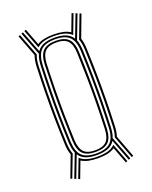

<svg xmlns="http://www.w3.org/2000/svg" viewBox="-139 -847 710 894"><g transform="rotate(-20 216.0 -400.0)"><path d="M84 -37.2 75.5 -40.8 119.5 -155Q110.2 -175.2 108.8 -208.5Q106 -275.2 105.1 -335.9Q104.2 -396.5 105.1 -458.2Q106 -520 108.8 -589.2Q110.2 -623 120 -644.2L75.5 -759.8L84 -763.2L125.8 -655Q138 -673.2 159.4 -681.6Q180.8 -690 213.2 -690Q246.8 -690 268.6 -681Q290.5 -672 302.2 -652.8L344.5 -763.2L353.2 -759.8L308 -641.8Q316.5 -621.2 317.8 -589.2Q320.5 -518.5 321.4 -456.2Q322.2 -394 321.4 -333.8Q320.5 -273.5 317.8 -208.2Q316.5 -177.5 308.2 -157.8L353.2 -40.8L344.5 -37.2L303 -146.2Q291.2 -126.5 269.2 -117.5Q247.2 -108.5 213.2 -108.5Q180.5 -108.5 158.9 -117Q137.2 -125.5 125.2 -144.2ZM213.2 -116.5Q262 -116.5 284 -137.9Q306 -159.2 308 -208.8Q310.8 -273.8 311.6 -333.9Q312.5 -394 311.6 -456Q310.8 -518 308 -588.8Q306 -638.8 284 -660.4Q262 -682 213.2 -682Q164.5 -682 142.6 -660.4Q120.8 -638.8 118.5 -588.8Q115.8 -519.5 114.9 -458Q114 -396.5 114.9 -336Q115.8 -275.5 118.5 -208.8Q120.8 -159.2 142.6 -137.9Q164.5 -116.5 213.2 -116.5ZM213.2 -124.2Q169.8 -124.2 150 -144Q130.2 -163.8 128.2 -209.2Q125.8 -275.8 124.9 -336.1Q124 -396.5 124.9 -458Q125.8 -519.5 128.2 -588.2Q130.2 -634.2 150 -654.2Q169.8 -674.2 213.2 -674.2Q257 -674.2 276.6 -654.2Q296.2 -634.2 298.2 -588.5Q300.8 -518 301.6 -456Q302.5 -394 301.6 -334.1Q300.8 -274.2 298.2 -209.2Q296.2 -163.8 276.6 -144Q257 -124.2 213.2 -124.2ZM213.2 -132Q252 -132 269.4 -150Q286.8 -168 288.5 -209.8Q291 -274.5 291.9 -334.2Q292.8 -394 291.9 -455.9Q291 -517.8 288.5 -588Q286.8 -630 269.4 -648.1Q252 -666.2 213.2 -666.2Q174.8 -666.2 157.4 -648.1Q140 -630 138 -588Q135.5 -519.2 134.6 -457.9Q133.8 -396.5 134.6 -336.2Q135.5 -276 138 -209.5Q140 -168.2 157.4 -150.1Q174.8 -132 213.2 -132ZM66.8 -44.2 58.5 -47.8 98.8 -153.8Q90.2 -175.8 89.2 -207.5Q86.5 -274.5 85.6 -335.5Q84.8 -396.5 85.6 -458.5Q86.5 -520.5 89.2 -590Q90.8 -623.8 99 -645.5L58.5 -752.5L66.8 -756.2L109.5 -645Q100.5 -623.5 99 -589.8Q96.2 -520.2 95.4 -458.4Q94.5 -396.5 95.4 -335.8Q96.2 -275 99 -208Q100.5 -174.8 109 -154.2ZM361.8 -44.2 318.8 -157.5Q326.2 -177.8 327.5 -208Q330.2 -273.5 331.1 -333.8Q332 -394 331.1 -456.4Q330.2 -518.8 327.5 -589.8Q326.2 -621.2 318.2 -642.2L361.8 -756.2L370.2 -752.5L328.8 -642.5Q336 -621.8 337.2 -590Q340 -519 340.9 -456.5Q341.8 -394 340.9 -333.5Q340 -273 337.2 -207.5Q336 -177.8 329 -157L370.2 -47.8ZM101 -30.2 92.5 -33.8 127.8 -126Q141.5 -113 162.6 -106.9Q183.8 -100.8 213.2 -100.8Q243.8 -100.8 265.4 -107.1Q287 -113.5 300.5 -127.5L336 -33.8L327.5 -30.2L296.5 -112.2Q282 -102 261.4 -97.4Q240.8 -92.8 213.2 -92.8Q186.8 -92.8 166.5 -97.2Q146.2 -101.8 131.5 -111ZM128.2 -673 92.5 -766.8 101 -770.2 132.5 -687.5Q147 -697 167 -701.2Q187 -705.5 213.2 -705.5Q240.2 -705.5 260.8 -701Q281.2 -696.5 295.8 -686.5L327.5 -770.2L336 -766.8L299.8 -671.5Q286 -685 264.6 -691.4Q243.2 -697.8 213.2 -697.8Q184.2 -697.8 163.2 -691.8Q142.2 -685.8 128.2 -673Z"/></g></svg>

Font: Big Shoulders Inline Text ExtraLight
Style: Regular
Weight: 250
Version: Version 2.002